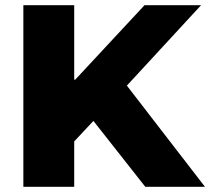

<svg xmlns="http://www.w3.org/2000/svg" viewBox="-20 -720 810 740"><path d="M340 -254 266 -175V0H70V-700H266V-413H270L537 -700H755L469 -390L770 0H540Z"/></svg>

Font: CMG Sans ExtraBold
Style: Regular
Weight: 800
Designer: Julieta Ulanovsky
Foundry: Julieta Ulanovsky
Version: Version 7.200